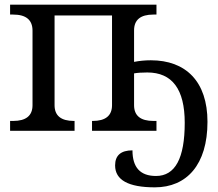

<svg xmlns="http://www.w3.org/2000/svg" viewBox="-20 -556 927 816"><path d="M645 -536.1H22.9V-494.1H36.1C90.8 -494.1 118.2 -471.2 118.2 -425.8V-108.9C118.2 -64.5 90.8 -42 36.1 -42H22.9V0H296.9V-42H293.9C239.3 -42 211.9 -64.5 211.9 -108.9V-490.2H456.1V-108.9C456.1 -64.5 428.7 -42 374 -42H371.1V0H645V-42H631.8C577.1 -42 549.8 -64.5 549.8 -108.9V-244.1C563.5 -246.6 582 -248 606 -248C711.9 -248 765.1 -176.8 765.1 -34.2C765.1 116.7 724.6 191.9 643.1 191.9C576.2 191.9 543 155.8 543 83C493.7 83 469.2 104.5 469.2 147C469.2 209 525.4 240.2 638.2 240.2C773.4 240.2 861.8 144 861.8 -38.1C861.8 -210 769.5 -299.8 621.1 -299.8C596.2 -299.8 572.3 -297.4 549.8 -293V-426.8C549.8 -471.7 577.1 -494.1 631.8 -494.1H645Z"/></svg>

Font: The Erased English
Style: Regular
Weight: 400
Designer: Monotype Design team + ligartures altered by 180 Amsterdam
Foundry: Monotype Imaging Inc.
Version: Version 1.030;Glyphs 3.1.2 (3151)